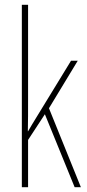

<svg xmlns="http://www.w3.org/2000/svg" viewBox="-20 -780 364 800"><path d="M97 -361V-760H71V0H97V-197L167 -304L291 0H317L184 -329L304 -527H276L128 -285C116 -266 110 -255 97 -233H96C97 -278 97 -314 97 -361Z"/></svg>

Font: Noto Sans Khmer UI ExtraCondensed Thin
Style: Regular
Weight: 100
Width: 2
Designer: Danh Hong and the Monotype Design Team
Foundry: Monotype Imaging Inc.
Version: Version 2.002